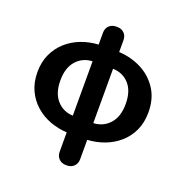

<svg xmlns="http://www.w3.org/2000/svg" viewBox="-157 -849 1133 1188"><g transform="rotate(20 409.5 -255.0)"><path d="M342 -101V-459Q277 -456 236 -409.5Q195 -363 195 -280Q195 -197 236 -150.5Q277 -104 342 -101ZM407 201Q378 201 360 183Q342 165 342 137V9Q284 6 230.5 -14Q177 -34 135 -71Q93 -108 68.5 -160.5Q44 -213 44 -280Q44 -347 68.5 -399.5Q93 -452 135 -489Q177 -526 230.5 -546Q284 -566 342 -569V-647Q342 -676 360 -693.5Q378 -711 407 -711H412Q441 -711 459 -693.5Q477 -676 477 -647V-569Q556 -565 623.5 -531Q691 -497 733 -433.5Q775 -370 775 -280Q775 -212 750.5 -159.5Q726 -107 684 -70.5Q642 -34 588.5 -14Q535 6 477 9V137Q477 165 459 183Q441 201 412 201ZM477 -459V-101Q542 -104 583.5 -150.5Q625 -197 625 -280Q625 -364 584.5 -410Q544 -456 477 -459Z"/></g></svg>

Font: Chiron GoRound TC
Style: Bold
Weight: 700
Designer: Ryoko NISHIZUKA 西塚涼子 (kana, bopomofo & ideographs); Paul D. Hunt (Latin, Greek & Cyrillic); Sandoll Communications 산돌커뮤니
Foundry: Adobe
Version: Version 1.000;hotconv 1.1.1;makeotfexe 2.6.0